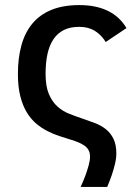

<svg xmlns="http://www.w3.org/2000/svg" viewBox="-20 -547 537 759"><path d="M397.9 -380.9Q380.9 -408.7 355.2 -424.8Q329.6 -440.9 293 -440.9Q257.8 -440.9 232.7 -428.5Q207.5 -416 191.4 -392.1Q175.3 -368.2 167.7 -333.7Q160.2 -299.3 160.2 -254.9Q160.2 -206.1 173.1 -175.5Q186 -145 206.8 -126.2Q227.5 -107.4 253.7 -97.2Q279.8 -86.9 306.2 -78.1Q332 -69.3 356.2 -60.1Q380.4 -50.8 398.9 -35.9Q417.5 -21 428.7 2Q439.9 24.9 439.9 60.1Q439.9 79.1 434.3 102.1Q428.7 125 421.9 145Q413.6 168.5 403.8 191.9H298.8Q309.1 169.4 317.4 147.5Q324.2 128.9 330.1 108.2Q335.9 87.4 335.9 71.8Q335.9 57.1 330.3 46.9Q324.7 36.6 314.7 29.3Q304.7 22 291.3 16.4Q277.8 10.7 262.2 5.9Q240.2 -1 215.8 -8.8Q191.4 -16.6 168 -28.6Q144.5 -40.5 123.3 -58.3Q102.1 -76.2 85.9 -102.8Q69.8 -129.4 60.3 -166.5Q50.8 -203.6 50.8 -254.9Q50.8 -316.9 64.5 -367.2Q78.1 -417.5 107.4 -453.1Q136.7 -488.8 182.9 -507.8Q229 -526.9 293.9 -526.9Q358.9 -526.9 405.8 -504.4Q452.6 -481.9 480 -436Z"/></svg>

Font: Clear Sans Medium
Style: Regular
Weight: 500
Foundry: Intel Corporation
Version: Version 1.00